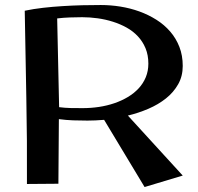

<svg xmlns="http://www.w3.org/2000/svg" viewBox="-20 -731 792 769"><path d="M711.9 -466.8Q711.9 -425.8 693.6 -393.6Q675.3 -361.3 644.8 -336.9Q614.3 -312.5 574.5 -295.4Q534.7 -278.3 492.2 -268.1L711.9 -27.8L559.1 18.1L397 -251Q360.8 -248 330.1 -248Q301.3 -248 272.9 -249Q244.6 -250 215.8 -253.9L213.9 4.9L87.9 5.9Q88.9 -166 85.4 -341.1Q82 -516.1 79.1 -688Q113.8 -695.3 152.3 -699.7Q190.9 -704.1 230.5 -706.5Q270 -709 309.1 -710Q348.1 -710.9 383.8 -710.9Q422.9 -710.9 462.4 -704.6Q502 -698.2 538.3 -685.1Q574.7 -671.9 606.4 -651.9Q638.2 -631.8 661.6 -604.7Q685.1 -577.6 698.5 -543.2Q711.9 -508.8 711.9 -466.8ZM309.1 -662.1Q284.2 -662.1 259 -661.1Q233.9 -660.2 209 -657.2L216.8 -301.8Q239.7 -298.8 263.2 -298.3Q286.6 -297.9 311 -297.9Q343.8 -297.9 376.2 -302.7Q408.7 -307.6 438 -317.6Q467.3 -327.6 492.2 -342.5Q517.1 -357.4 535.4 -377.2Q553.7 -397 564 -421.9Q574.2 -446.8 574.2 -476.1Q574.2 -510.3 563 -537.4Q551.8 -564.5 532.5 -585.2Q513.2 -606 487.3 -620.4Q461.4 -634.8 432.1 -644Q402.8 -653.3 371.3 -657.7Q339.8 -662.1 309.1 -662.1Z"/></svg>

Font: Original Surfer
Style: Regular
Weight: 400
Designer: Astigmatic (AOETI)
Foundry: Astigmatic (AOETI)
Version: Version 1.001